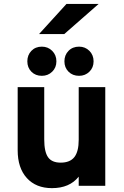

<svg xmlns="http://www.w3.org/2000/svg" viewBox="-20 -962 642 994"><path d="M249 12Q166.5 12 119 -40.2Q71.5 -92.5 71.5 -184V-511H209V-240.5Q209 -176 228.8 -148Q248.5 -120 294 -120Q342.5 -120 365 -148.8Q387.5 -177.5 387.5 -238.5V-511H525V0H387.5V-47.5Q340.5 12 249 12ZM389.5 -569.5Q356 -569.5 334.8 -590.8Q313.5 -612 313.5 -644.5Q313.5 -677 334.8 -698.8Q356 -720.5 389.5 -720.5Q421 -720.5 442.8 -698.8Q464.5 -677 464.5 -644.5Q464.5 -612 442.8 -590.8Q421 -569.5 389.5 -569.5ZM196.5 -569.5Q163.5 -569.5 142.5 -590.8Q121.5 -612 121.5 -644.5Q121.5 -677 142.5 -698.8Q163.5 -720.5 196.5 -720.5Q228.5 -720.5 250.2 -698.8Q272 -677 272 -644.5Q272 -612 250.2 -590.8Q228.5 -569.5 196.5 -569.5ZM182 -785.5 324 -941.5H490.5L312.5 -785.5Z"/></svg>

Font: Overpass ExtraBold
Style: Regular
Weight: 800
Designer: Delve Withrington, Dave Bailey, Thomas Jockin
Foundry: Delve Fonts LLC
Version: Version 4.000; ttfautohint (v1.8.3)